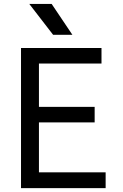

<svg xmlns="http://www.w3.org/2000/svg" viewBox="-20 -976 640 996"><path d="M182 -341V-82H528V0H89V-727H506.5V-646.5H182V-421.5H471V-341ZM355.5 -795.5H255.5L132 -955.5H248Z"/></svg>

Font: SplineSansMono30
Style: Regular
Weight: 400
Designer: Eben Sorkin, Mirko Velimirovic
Foundry: Sorkin Type
Version: Version 1.000